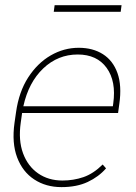

<svg xmlns="http://www.w3.org/2000/svg" viewBox="-20 -726 533 755"><path d="M458 -705.6 454.6 -679.7H191.4L194.8 -705.6ZM444.3 -281.7H66.9L61.5 -243.2Q51.8 -174.3 70.6 -123.3Q89.4 -72.3 129.9 -44.2Q170.4 -16.1 225.6 -16.1Q269 -16.1 308.1 -29.5Q347.2 -43 383.8 -79.1L397 -64Q368.2 -30.8 325 -10.5Q281.7 9.8 221.7 9.8Q160.6 9.8 114.7 -20.3Q68.8 -50.3 47.4 -106.9Q25.9 -163.6 37.1 -243.2L43 -284.2Q54.2 -364.7 90.8 -421.4Q127.4 -478 179.4 -508.1Q231.4 -538.1 289.6 -538.1Q345.2 -538.1 384.8 -512.9Q424.3 -487.8 441.9 -438.7Q459.5 -389.6 449.2 -317.4ZM285.6 -511.7Q207.5 -511.7 149.9 -456.8Q92.3 -401.9 71.8 -308.1H423.8L425.3 -319.3Q437.5 -406.2 399.4 -459Q361.3 -511.7 285.6 -511.7Z"/></svg>

Font: Robert Sans Thin
Style: Italic
Weight: 100
Italic angle: -8°
Designer: Christian Robertson (extended by Adam Twardoch)
Foundry: Google
Version: Version 12.135;April 2, 2019;FontCreator 11.5.0.2425 64-bit;